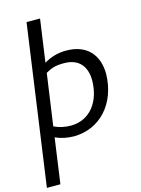

<svg xmlns="http://www.w3.org/2000/svg" viewBox="-161 -797 835 1140"><g transform="rotate(-15 256.5 -227.0)"><path d="M217 -56C178 -56 143 -64 112 -79L157 -396C194 -417 218 -425 270 -425C363 -425 406 -368 406 -282C404 -153 334 -58 217 -56ZM496 -298C496 -413 432 -494 301 -494C254 -494 208 -482 165 -456L202 -718H119L-19 264H64L103 -14C138 2 177 10 218 10C377 8 492 -117 496 -298Z"/></g></svg>

Font: Cantarell
Style: Oblique
Weight: 400
Italic angle: -8°
Designer: Dave Crossland
Version: Version 0.024